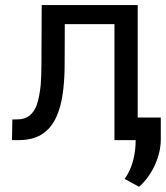

<svg xmlns="http://www.w3.org/2000/svg" viewBox="-20 -548 649 751"><path d="M518.6 -528.3H143.1L142.1 -302.2Q142.1 -277.8 141.4 -256.1Q140.6 -234.4 139.2 -215.3Q136.7 -191.4 132.8 -171.6Q128.9 -151.9 123.5 -136.7Q112.8 -108.9 94.5 -95Q76.2 -81.1 48.3 -81.1L28.3 -80.6L26.9 0H53.2Q105 0 139.6 -20.3Q174.3 -40.5 194.8 -79.1Q207.5 -103 215.8 -134.3Q224.1 -165.5 228 -202.6Q230.5 -225.1 231.7 -250.2Q232.9 -275.4 232.9 -302.2L233.4 -453.6H427.7V0H518.6ZM608.9 -2.4V-88.4H510.7V-1Q510.7 40.5 501 79.1Q491.2 117.7 467.8 151.9L523.9 182.6Q563 147.9 585.9 97.2Q608.9 46.4 608.9 -2.4Z"/></svg>

Font: RobotoMono Nerd Font
Style: Regular
Weight: 400
Monospace: yes
Designer: Google
Version: Version 3.000;Nerd Fonts 3.2.1